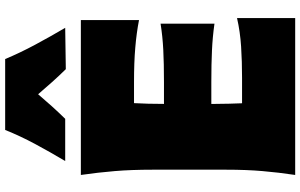

<svg xmlns="http://www.w3.org/2000/svg" viewBox="-231 -939 1170 748"><g transform="rotate(-90 354.0 -565.0)"><path d="M46.4 0Q56.2 -65.4 61.5 -127.7Q66.9 -189.9 66.9 -269.5V-555.2Q66.9 -638.2 61.5 -702.6Q56.2 -767.1 46.4 -835H649.9V-608.4Q599.6 -618.2 542.2 -623Q484.9 -627.9 407.2 -627.9H326.2Q323.2 -574.7 323.2 -512.7V-511.2H408.2Q481.4 -511.2 533.9 -513.9Q586.4 -516.6 635.7 -524.4V-314.5Q584 -321.8 531.5 -324.2Q479 -326.7 408.2 -326.7H323.2V-311.5Q323.2 -283.2 324 -257.3Q324.7 -231.4 325.7 -207H424.3Q488.8 -207 546.6 -210.7Q604.5 -214.4 657.7 -226.6V0ZM458.5 -893.6Q432.6 -919.9 408.4 -947Q384.3 -974.1 360.8 -1001.5Q337.9 -974.6 314.2 -948.2Q290.5 -921.9 265.1 -896H100.6Q135.3 -954.1 167 -1013.2Q198.7 -1072.3 221.7 -1129.9H498Q522 -1072.3 553.7 -1013.2Q585.4 -954.1 619.6 -896Z"/></g></svg>

Font: Pinar DS1 Black
Style: Regular
Weight: 900
Designer: Amin Abedi
Version: Version 3.000